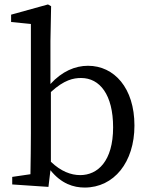

<svg xmlns="http://www.w3.org/2000/svg" viewBox="-20 -830 674 864"><path d="M209 -416C269 -471 311 -479 345 -479C429 -479 489 -404 489 -257C489 -104 419 -42 341 -42C299 -42 254 -59 209 -102ZM207 -646 210 -802 196 -810 30 -764V-731L119 -722V-230C119 -179 118 -102 117 -46L35 -34V0L198 11L207 -64C256 -3 311 14 361 14C493 14 585 -100 585 -265C585 -434 494 -534 376 -534C318 -534 259 -509 207 -452Z"/></svg>

Font: Noto Serif CJK JP Medium
Style: Regular
Weight: 500
Designer: Ryoko NISHIZUKA 西塚涼子 (kana & ideographs); Frank Grießhammer (Latin, Greek & Cyrillic); Wenlong ZHANG 张文龙 (bopomofo); San
Foundry: Adobe Systems Incorporated
Version: Version 1.000;PS 1;hotconv 16.6.53;makeotf.lib2.5.65590